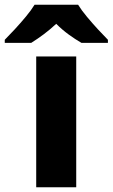

<svg xmlns="http://www.w3.org/2000/svg" viewBox="-79 -786 473 806"><path d="M241 0H73V-549H241ZM249 -766Q263 -743 286 -715.5Q309 -688 332.5 -662.5Q356 -637 374 -619V-606H263Q237 -621 209.5 -641Q182 -661 157 -686Q130 -661 104.5 -642Q79 -623 52 -606H-59V-619Q-40 -638 -16.5 -663.5Q7 -689 29.5 -716Q52 -743 66 -766Z"/></svg>

Font: Noto Sans Sinhala UI ExtraBold
Style: Regular
Weight: 800
Designer: Jelle Bosma - Monotype Design Team
Foundry: Monotype Imaging Inc.
Version: Version 2.006; ttfautohint (v1.8.4.7-5d5b)